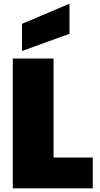

<svg xmlns="http://www.w3.org/2000/svg" viewBox="-20 -1027 546 1047"><path d="M49.8 -708H272V-168H485.8V0H49.8ZM100.1 -897 358.9 -1006.8V-842.8L100.1 -749Z"/></svg>

Font: SVN-Poppins Black
Style: Regular
Weight: 900
Designer: Ninad Kale (Devanagari), Jonny Pinhorn (Latin)
Foundry: Indian Type Foundry
Version: Version 3.002 2017